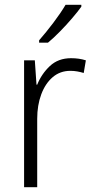

<svg xmlns="http://www.w3.org/2000/svg" viewBox="-20 -785 393 805"><path d="M278 -541Q312 -541 340 -532L331 -479Q318 -483 304 -485.5Q290 -488 275 -488Q232 -488 201 -461.5Q170 -435 153 -389.5Q136 -344 136 -287V0H81V-532H126L133 -430H136Q154 -475 189 -508Q224 -541 278 -541ZM321 -757Q306 -736 282 -708Q258 -680 231 -652.5Q204 -625 181 -606H144V-616Q173 -649 204 -690Q235 -731 255 -765H321Z"/></svg>

Font: Noto Sans Sinhala SemiCondensed Light
Style: Regular
Weight: 300
Width: 4
Designer: Jelle Bosma - Monotype Design Team
Foundry: Monotype Imaging Inc.
Version: Version 2.006; ttfautohint (v1.8.4.7-5d5b)